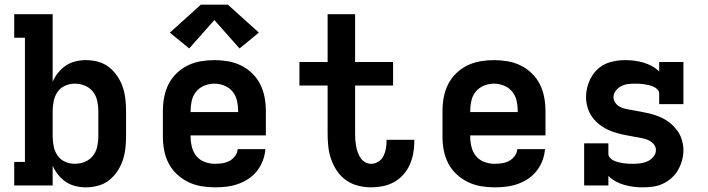

<svg xmlns="http://www.w3.org/2000/svg" viewBox="-20 -796 3040 824"><path d="M349 8Q326 8 303.5 2.5Q281 -3 262.5 -15.5Q244 -28 229.5 -46Q215 -64 206 -85V0H41V-101H87V-634H41V-735H206V-445Q215 -466 229.5 -484Q244 -502 262.5 -514.5Q281 -527 303.5 -532.5Q326 -538 349 -538Q375 -538 401 -531Q427 -524 447.5 -508Q468 -492 483 -470Q498 -448 506.5 -423Q515 -398 518 -372Q521 -346 521 -320V-210Q521 -184 518 -158Q515 -132 506.5 -107Q498 -82 483 -60Q468 -38 447.5 -22Q427 -6 401 1Q375 8 349 8ZM301 -93Q323 -93 344 -101.5Q365 -110 378.5 -127Q392 -144 397 -166Q402 -188 402 -210V-320Q402 -342 397 -364Q392 -386 378.5 -403Q365 -420 344 -428.5Q323 -437 301 -437Q279 -437 259 -428Q239 -419 227 -401.5Q215 -384 210.5 -362.5Q206 -341 206 -320V-210Q206 -189 210.5 -167.5Q215 -146 227 -128.5Q239 -111 259 -102Q279 -93 301 -93Z M903 8Q873 8 843.5 3Q814 -2 787.5 -15Q761 -28 739 -48.5Q717 -69 703.5 -95.5Q690 -122 684.5 -151Q679 -180 679 -210V-320Q679 -349 684.5 -378.5Q690 -408 703 -434Q716 -460 737.5 -481Q759 -502 785.5 -515Q812 -528 841.5 -533Q871 -538 900 -538Q929 -538 958.5 -533Q988 -528 1014.5 -515Q1041 -502 1062.5 -481Q1084 -460 1097 -434Q1110 -408 1115.5 -378.5Q1121 -349 1121 -320V-215H798V-210Q798 -188 803.5 -165.5Q809 -143 823 -126Q837 -109 858.5 -101Q880 -93 903 -93Q919 -93 935 -95.5Q951 -98 965 -105.5Q979 -113 989 -126.5Q999 -140 1000 -156H1119Q1117 -131 1108 -107Q1099 -83 1083.5 -63Q1068 -43 1047 -29Q1026 -15 1002 -6.5Q978 2 953 5Q928 8 903 8ZM798 -315H1002V-320Q1002 -342 997 -364Q992 -386 978 -403Q964 -420 943 -428.5Q922 -437 900 -437Q878 -437 857 -428.5Q836 -420 822 -403Q808 -386 803 -364Q798 -342 798 -320ZM792 -588 709 -656 842 -776H958L1091 -656L1008 -588L900 -710Z M1573 8Q1545 8 1517 1Q1489 -6 1466 -22Q1443 -38 1427 -61.5Q1411 -85 1401.5 -111.5Q1392 -138 1389 -166Q1386 -194 1386 -222V-429H1265V-530H1386V-735H1504V-530H1667V-429H1504V-222Q1504 -209 1505 -195Q1506 -181 1508.5 -168Q1511 -155 1515.5 -142Q1520 -129 1527.5 -118Q1535 -107 1547 -100Q1559 -93 1573 -93Q1589 -93 1603.5 -102Q1618 -111 1625.5 -126Q1633 -141 1636 -157.5Q1639 -174 1639 -190Q1639 -192 1639 -193Q1639 -194 1639 -196H1758Q1758 -193 1758 -190.5Q1758 -188 1758 -185Q1758 -160 1753 -135Q1748 -110 1737.5 -87Q1727 -64 1709.5 -45Q1692 -26 1670 -14Q1648 -2 1623 3Q1598 8 1573 8Z M2103 8Q2073 8 2043.5 3Q2014 -2 1987.5 -15Q1961 -28 1939 -48.5Q1917 -69 1903.5 -95.5Q1890 -122 1884.5 -151Q1879 -180 1879 -210V-320Q1879 -349 1884.5 -378.5Q1890 -408 1903 -434Q1916 -460 1937.5 -481Q1959 -502 1985.5 -515Q2012 -528 2041.5 -533Q2071 -538 2100 -538Q2129 -538 2158.5 -533Q2188 -528 2214.5 -515Q2241 -502 2262.5 -481Q2284 -460 2297 -434Q2310 -408 2315.5 -378.5Q2321 -349 2321 -320V-215H1998V-210Q1998 -188 2003.5 -165.5Q2009 -143 2023 -126Q2037 -109 2058.5 -101Q2080 -93 2103 -93Q2119 -93 2135 -95.5Q2151 -98 2165 -105.5Q2179 -113 2189 -126.5Q2199 -140 2200 -156H2319Q2317 -131 2308 -107Q2299 -83 2283.5 -63Q2268 -43 2247 -29Q2226 -15 2202 -6.5Q2178 2 2153 5Q2128 8 2103 8ZM1998 -315H2202V-320Q2202 -342 2197 -364Q2192 -386 2178 -403Q2164 -420 2143 -428.5Q2122 -437 2100 -437Q2078 -437 2057 -428.5Q2036 -420 2022 -403Q2008 -386 2003 -364Q1998 -342 1998 -320Z M2738 8Q2718 8 2698 5.5Q2678 3 2659 -2.5Q2640 -8 2622.5 -17.5Q2605 -27 2591 -41V0H2487V-181H2591V-136Q2591 -126 2598.5 -118Q2606 -110 2615.5 -106Q2625 -102 2635 -99.5Q2645 -97 2655.5 -95.5Q2666 -94 2676 -93.5Q2686 -93 2696 -93Q2712 -93 2728 -95Q2744 -97 2758.5 -103.5Q2773 -110 2784 -123Q2795 -136 2795 -152Q2795 -167 2784.5 -178.5Q2774 -190 2760.5 -195.5Q2747 -201 2732.5 -203.5Q2718 -206 2703 -209Q2688 -212 2673.5 -214.5Q2659 -217 2644.5 -220.5Q2630 -224 2616 -228.5Q2602 -233 2588.5 -239.5Q2575 -246 2563 -254Q2551 -262 2540 -272.5Q2529 -283 2520.5 -295Q2512 -307 2506.5 -321Q2501 -335 2498 -349.5Q2495 -364 2495 -379Q2495 -411 2507 -442.5Q2519 -474 2542.5 -497Q2566 -520 2598 -529Q2630 -538 2663 -538Q2683 -538 2702.5 -535.5Q2722 -533 2741 -527.5Q2760 -522 2777.5 -512.5Q2795 -503 2809 -489V-530H2913V-349H2809V-394Q2809 -404 2801.5 -412Q2794 -420 2784.5 -424Q2775 -428 2765 -430.5Q2755 -433 2745 -434.5Q2735 -436 2724.5 -436.5Q2714 -437 2704 -437Q2689 -437 2674 -435Q2659 -433 2645.5 -426Q2632 -419 2622.5 -406.5Q2613 -394 2613 -379Q2613 -364 2623 -352Q2633 -340 2647 -334.5Q2661 -329 2675.5 -326.5Q2690 -324 2704.5 -321.5Q2719 -319 2733.5 -316Q2748 -313 2762.5 -310Q2777 -307 2791.5 -302Q2806 -297 2819 -291Q2832 -285 2844.5 -276.5Q2857 -268 2867.5 -257.5Q2878 -247 2887 -235Q2896 -223 2901.5 -209.5Q2907 -196 2910 -181.5Q2913 -167 2913 -152Q2913 -129 2907 -107.5Q2901 -86 2890 -66.5Q2879 -47 2862 -32Q2845 -17 2825 -7.5Q2805 2 2782.5 5Q2760 8 2738 8Z"/></svg>

Font: Iosevka Slab Extended
Style: Bold
Weight: 700
Width: 7
Monospace: yes
Designer: Belleve Invis
Foundry: Belleve Invis
Version: Version 11.1.0; ttfautohint (v1.8.3)